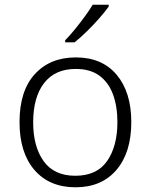

<svg xmlns="http://www.w3.org/2000/svg" viewBox="-20 -786 640 816"><path d="M301 10Q190 10 126.5 -63.5Q63 -137 63 -267Q63 -400 128 -471Q193 -542 302 -542Q414 -542 476 -468Q538 -394 538 -267Q538 -138 475 -64Q412 10 301 10ZM300 -39Q392 -39 435.5 -102Q479 -165 479 -267Q479 -333 460.5 -384Q442 -435 403 -464Q364 -493 302 -493Q214 -493 167.5 -433Q121 -373 121 -266Q121 -163 165.5 -101Q210 -39 300 -39ZM257 -615Q276 -634 298 -661Q320 -688 340.5 -716Q361 -744 374 -766H442V-758Q427 -737 402.5 -709Q378 -681 350 -653.5Q322 -626 297 -606H257Z"/></svg>

Font: Noto Sans Mono Light
Style: Regular
Weight: 300
Designer: Monotype Design Team
Foundry: Monotype Imaging Inc.
Version: Version 2.014; ttfautohint (v1.8.4.7-5d5b)